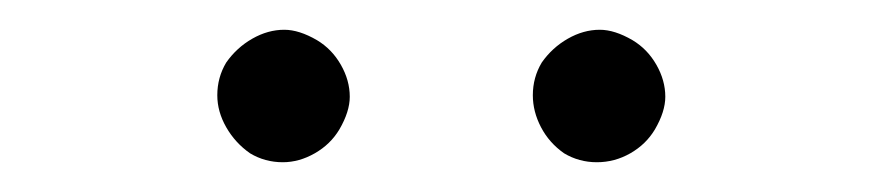

<svg xmlns="http://www.w3.org/2000/svg" viewBox="-20 -687 592 129"><path d="M126 -623Q126 -635 132 -645Q139 -655 149.5 -661Q160 -667 171 -667Q181 -667 193 -660Q203 -654 209 -643.5Q215 -633 215 -622Q215 -612 208 -600Q202 -590 191.5 -584Q181 -578 170 -578Q158 -578 148 -584Q138 -591 132 -601.5Q126 -612 126 -623ZM338 -623Q338 -635 344 -645Q351 -655 361.5 -661Q372 -667 383 -667Q393 -667 405 -660Q415 -654 421 -643.5Q427 -633 427 -622Q427 -612 420 -600Q414 -590 403.5 -584Q393 -578 381 -578Q369 -578 359 -584Q349 -591 343.5 -601.5Q338 -612 338 -623Z"/></svg>

Font: Ibarra Real Nova SemiBold
Style: Regular
Weight: 600
Designer: Jose Maria Ribagorda & Octavio Pardo
Foundry: Jose Maria Ribagorda
Version: Version 1.014